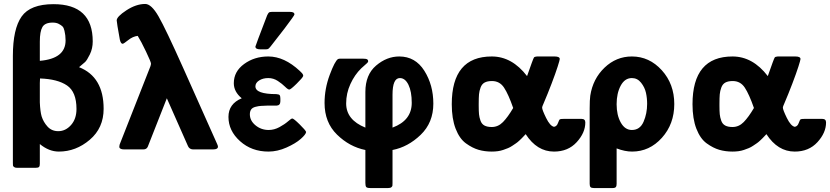

<svg xmlns="http://www.w3.org/2000/svg" viewBox="-20 -754 4189 969"><path d="M45 68V-472Q45 -608 89 -670.5Q133 -733 250 -733Q448 -733 448 -545Q448 -509 433.5 -479.5Q419 -450 409.5 -441Q400 -432 379 -415Q503 -366 503 -205Q503 -108 433 -48.5Q363 11 277 11Q227 11 181 -27V73Q181 84 177 88.5Q173 93 159 93H67Q56 93 51 89Q46 85 45.5 81.5Q45 78 45 68ZM181 -237Q183 -191 190 -167Q199 -138 220 -115Q241 -92 274 -92Q311 -92 338.5 -123Q366 -154 366 -204Q366 -290 318.5 -322.5Q271 -355 182 -358Q182 -354 181.5 -346.5Q181 -339 181 -335ZM181 -447Q311 -458 311 -550Q310 -569 309.5 -575.5Q309 -582 305.5 -598Q302 -614 295.5 -620.5Q289 -627 276.5 -633.5Q264 -640 246 -640Q207 -640 194 -617.5Q181 -595 181 -544Z M569 -651Q569 -670 618 -702Q667 -734 713 -734Q744 -734 780 -671.5Q816 -609 905 -410L1076 -27Q1080 -18 1080 -14Q1080 0 1056 0H953Q936 -1 929 -16L822 -258L726 -14Q720 0 704 0H606Q589 0 583 -8Q581 -15 584 -25L739 -419Q742 -428 742 -433Q742 -441 717 -493.5Q692 -546 675 -573Q650 -570 627 -551.5Q604 -533 599 -533Q590 -533 585 -553Q569 -641 569 -651Z M1133 -164Q1133 -230 1200 -258Q1160 -291 1160 -334Q1160 -393 1212 -431Q1264 -469 1334 -469Q1415 -469 1493 -396Q1507 -384 1510 -375V-370Q1507 -361 1477 -331.5Q1447 -302 1440 -302Q1433 -302 1418.5 -316.5Q1404 -331 1382 -345.5Q1360 -360 1334 -360Q1307 -360 1288 -348Q1269 -336 1269 -318Q1269 -279 1375 -279Q1389 -278 1392 -273Q1395 -268 1395 -256Q1395 -254 1395 -253V-243Q1395 -222 1376 -221H1329Q1307 -220 1296.5 -219.5Q1286 -219 1270 -215Q1254 -211 1247.5 -201.5Q1241 -192 1241 -177Q1241 -145 1269.5 -121.5Q1298 -98 1336 -98Q1364 -98 1390.5 -112.5Q1417 -127 1433.5 -141.5Q1450 -156 1455 -156Q1462 -156 1492 -126.5Q1522 -97 1525 -88Q1524 -76 1498 -53Q1472 -30 1426 -9.5Q1380 11 1335 11Q1250 11 1191.5 -41.5Q1133 -94 1133 -164ZM1269 -519Q1269 -522 1328 -676Q1333 -687 1337 -690.5Q1341 -694 1352 -694H1444Q1466 -694 1466 -681Q1466 -676 1416 -610Q1376 -559 1346 -520Q1338 -510 1334 -507.5Q1330 -505 1321 -505H1294Q1269 -505 1269 -519Z M1618 -234Q1618 -306 1644 -376Q1670 -446 1686 -456Q1690 -458 1699 -458H1810Q1828 -458 1834 -454L1837 -450L1838 -446Q1838 -443 1837.5 -442Q1837 -441 1836 -439.5Q1835 -438 1832.5 -435.5Q1830 -433 1827 -430.5Q1824 -428 1817.5 -422Q1811 -416 1803 -409Q1770 -377 1748.5 -330Q1727 -283 1727 -232Q1727 -149 1824 -110V-290Q1824 -377 1878 -423Q1932 -469 1995 -469Q2076 -469 2121.5 -397Q2167 -325 2167 -231Q2167 -135 2103 -73.5Q2039 -12 1961 3V170Q1961 179 1960.5 183Q1960 187 1955 191Q1950 195 1939 195H1849Q1832 195 1828 189.5Q1824 184 1824 169V3Q1744 -13 1681 -74.5Q1618 -136 1618 -234ZM1961 -110Q2058 -146 2058 -235Q2058 -292 2041.5 -326Q2025 -360 1998 -360Q1961 -360 1961 -276Z M2260 -228Q2260 -469 2462 -469Q2564 -469 2640 -370Q2671 -459 2675 -464Q2678 -468 2690 -469H2779Q2805 -469 2805 -456Q2805 -451 2794.5 -418Q2784 -385 2764 -332.5Q2744 -280 2723 -231Q2716 -216 2716 -211Q2716 -200 2736 -159Q2756 -118 2776 -114Q2790 -116 2796 -133Q2802 -150 2806 -152Q2810 -154 2825 -154H2915Q2934 -154 2934 -136Q2934 -84 2890.5 -36.5Q2847 11 2776 11Q2690 11 2633 -77Q2632 -76 2624.5 -68Q2617 -60 2613.5 -56.5Q2610 -53 2601 -44.5Q2592 -36 2584.5 -31Q2577 -26 2566 -18.5Q2555 -11 2544 -6.5Q2533 -2 2520 2.5Q2507 7 2492.5 9Q2478 11 2462 11Q2426 11 2395 2Q2364 -7 2331.5 -30.5Q2299 -54 2279.5 -104.5Q2260 -155 2260 -228ZM2396 -220Q2396 -193 2397.5 -177.5Q2399 -162 2405 -145Q2411 -128 2425 -120.5Q2439 -113 2462 -113Q2494 -113 2518.5 -138Q2543 -163 2570 -209Q2546 -278 2524 -311.5Q2502 -345 2463 -345Q2440 -345 2426 -337.5Q2412 -330 2405.5 -312.5Q2399 -295 2397.5 -278Q2396 -261 2396 -230Z M2956 174V-207Q2956 -250 2959 -271Q2972 -356 3031 -412.5Q3090 -469 3169 -469Q3257 -469 3320 -399.5Q3383 -330 3383 -229Q3383 -128 3320.5 -58.5Q3258 11 3170 11Q3134 11 3092 -5V174Q3092 185 3088 190Q3084 195 3072 195H2977Q2965 195 2960.5 190.5Q2956 186 2956 174ZM3169 -98Q3210 -98 3228 -139.5Q3246 -181 3246 -230Q3246 -259 3240 -286Q3234 -313 3215.5 -336.5Q3197 -360 3169 -360Q3133 -360 3112.5 -321.5Q3092 -283 3092 -228Q3092 -173 3113 -135.5Q3134 -98 3169 -98Z M3475 -228Q3475 -469 3677 -469Q3779 -469 3855 -370Q3886 -459 3890 -464Q3893 -468 3905 -469H3994Q4020 -469 4020 -456Q4020 -451 4009.5 -418Q3999 -385 3979 -332.5Q3959 -280 3938 -231Q3931 -216 3931 -211Q3931 -200 3951 -159Q3971 -118 3991 -114Q4005 -116 4011 -133Q4017 -150 4021 -152Q4025 -154 4040 -154H4130Q4149 -154 4149 -136Q4149 -84 4105.5 -36.5Q4062 11 3991 11Q3905 11 3848 -77Q3847 -76 3839.5 -68Q3832 -60 3828.5 -56.5Q3825 -53 3816 -44.5Q3807 -36 3799.5 -31Q3792 -26 3781 -18.5Q3770 -11 3759 -6.5Q3748 -2 3735 2.5Q3722 7 3707.5 9Q3693 11 3677 11Q3641 11 3610 2Q3579 -7 3546.5 -30.5Q3514 -54 3494.5 -104.5Q3475 -155 3475 -228ZM3611 -220Q3611 -193 3612.5 -177.5Q3614 -162 3620 -145Q3626 -128 3640 -120.5Q3654 -113 3677 -113Q3709 -113 3733.5 -138Q3758 -163 3785 -209Q3761 -278 3739 -311.5Q3717 -345 3678 -345Q3655 -345 3641 -337.5Q3627 -330 3620.5 -312.5Q3614 -295 3612.5 -278Q3611 -261 3611 -230Z"/></svg>

Font: CMU Sans Serif
Style: Bold
Weight: 700
Version: Version 0.7.0